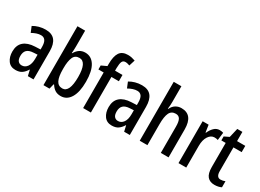

<svg xmlns="http://www.w3.org/2000/svg" viewBox="-31 -1450 2901 2145"><g transform="rotate(30 1419.5 -377.5)"><path d="M237 -550Q318 -550 356.5 -502.5Q395 -455 395 -363V0H322L305 -74H303Q277 -32 246 -11Q215 10 165 10Q101 10 67.5 -36.5Q34 -83 34 -153Q34 -235 83.5 -278.5Q133 -322 227 -326L296 -329V-360Q296 -417 277.5 -443.5Q259 -470 222 -470Q195 -470 166.5 -460.5Q138 -451 108 -434L78 -507Q111 -527 151.5 -538.5Q192 -550 237 -550ZM296 -262 246 -259Q188 -256 162 -230Q136 -204 136 -155Q136 -111 153.5 -90Q171 -69 201 -69Q243 -69 269.5 -106Q296 -143 296 -210Z M622 -760V-559Q622 -538 621 -514.5Q620 -491 618 -469H623Q644 -507 675 -528Q706 -549 748 -549Q827 -549 871.5 -477.5Q916 -406 916 -270Q916 -135 871.5 -62.5Q827 10 749 10Q706 10 676 -9Q646 -28 623 -65H617L601 0H523V-760ZM721 -465Q664 -465 643 -415Q622 -365 622 -279V-262Q622 -167 645.5 -120Q669 -73 723 -73Q814 -73 814 -272Q814 -465 721 -465Z M1231 -459H1135V0H1035V-459H967V-510L1036 -542V-571Q1036 -669 1068 -717Q1100 -765 1174 -765Q1200 -765 1222.5 -760Q1245 -755 1268 -747L1244 -670Q1230 -675 1216 -678.5Q1202 -682 1188 -682Q1159 -682 1147.5 -657.5Q1136 -633 1135 -574V-540H1231Z M1479 -550Q1560 -550 1598.5 -502.5Q1637 -455 1637 -363V0H1564L1547 -74H1545Q1519 -32 1488 -11Q1457 10 1407 10Q1343 10 1309.5 -36.5Q1276 -83 1276 -153Q1276 -235 1325.5 -278.5Q1375 -322 1469 -326L1538 -329V-360Q1538 -417 1519.5 -443.5Q1501 -470 1464 -470Q1437 -470 1408.5 -460.5Q1380 -451 1350 -434L1320 -507Q1353 -527 1393.5 -538.5Q1434 -550 1479 -550ZM1538 -262 1488 -259Q1430 -256 1404 -230Q1378 -204 1378 -155Q1378 -111 1395.5 -90Q1413 -69 1443 -69Q1485 -69 1511.5 -106Q1538 -143 1538 -210Z M1864 -760V-558Q1864 -508 1858 -468H1864Q1882 -508 1915 -528.5Q1948 -549 1989 -549Q2137 -549 2137 -360V0H2037V-339Q2037 -404 2020 -433.5Q2003 -463 1965 -463Q1909 -463 1886.5 -416Q1864 -369 1864 -273V0H1765V-760Z M2480 -550Q2505 -550 2528 -543L2516 -443Q2498 -450 2472 -450Q2426 -450 2395.5 -403.5Q2365 -357 2365 -281V0H2265V-540H2342L2356 -447H2361Q2380 -491 2410 -520.5Q2440 -550 2480 -550Z M2762 -75Q2777 -75 2792 -78Q2807 -81 2821 -87V-9Q2804 0 2781 5Q2758 10 2732 10Q2673 10 2641 -27Q2609 -64 2609 -147V-459H2553V-510L2615 -540L2643 -659H2709V-540H2815V-459H2709V-154Q2709 -75 2762 -75Z"/></g></svg>

Font: Avrile Sans Condensed Medium
Style: Regular
Weight: 500
Width: 3
Designer: Monotype Design Team
Foundry: Monotype Imaging Inc.
Version: Version 2.001;September 10, 2019;FontCreator 11.5.0.2425 64-